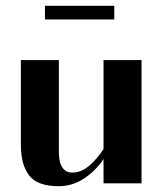

<svg xmlns="http://www.w3.org/2000/svg" viewBox="-20 -632 572 662"><path d="M183 -425V-111Q183 -99 184.5 -85.5Q186 -72 191 -61.5Q196 -51 205 -44Q214 -37 230 -37Q260 -37 287.5 -60.5Q315 -84 337 -118V-425H468V0H337V-84Q311 -44 270.5 -17Q230 10 182 10Q109 10 80.5 -27Q52 -64 52 -133V-425ZM135 -612H374V-565H135Z"/></svg>

Font: Gamine
Style: Bold
Weight: 700
Designer: Tapiwanashe Sebastian Garikayi
Version: Version 1.000